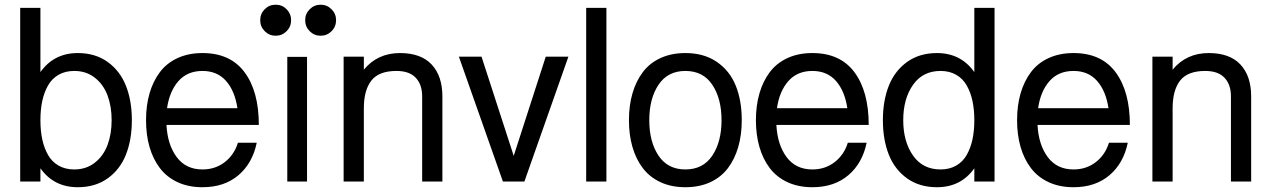

<svg xmlns="http://www.w3.org/2000/svg" viewBox="-20 -763 5338 807"><path d="M64.9 0V-730H149.9V-460Q206.5 -540 307.1 -540Q380.4 -540 432.4 -502.7Q484.4 -465.3 509.3 -402.6Q534.2 -339.8 534.2 -257.8Q534.2 -175.8 509.3 -113Q484.4 -50.3 432.4 -13.2Q380.4 23.9 307.1 23.9Q206.1 23.9 149.9 -55.7V0ZM292 -50.8Q342.3 -50.8 378.4 -79.1Q414.6 -107.4 431.9 -153.6Q449.2 -199.7 449.2 -257.8Q449.2 -315.9 431.9 -362.1Q414.6 -408.2 378.4 -436.5Q342.3 -464.8 292 -464.8Q254.4 -464.8 226.3 -448.7Q198.2 -432.6 181.9 -403.8Q165.5 -375 157.7 -338.6Q149.9 -302.2 149.9 -257.8Q149.9 -213.4 157.7 -177Q165.5 -140.6 181.9 -111.8Q198.2 -83 226.3 -66.9Q254.4 -50.8 292 -50.8Z M831.1 23.9Q772 23.9 726.3 2.7Q680.7 -18.6 651.9 -56.6Q623 -94.7 608.4 -145.5Q593.8 -196.3 593.8 -257.8Q593.8 -319.3 608.4 -370.1Q623 -420.9 651.6 -459.2Q680.2 -497.6 726.1 -518.8Q772 -540 831.1 -540Q948.2 -540 1008.1 -459.2Q1067.9 -378.4 1067.9 -237.8H982.9H679.7Q684.1 -154.8 722.7 -102.8Q761.2 -50.8 831.1 -50.8Q884.8 -50.8 924.6 -81.5Q964.4 -112.3 980 -163.1H1059.1Q1041.5 -77.1 982.2 -26.6Q922.9 23.9 831.1 23.9ZM831.1 -464.8Q767.6 -464.8 730 -422.1Q692.4 -379.4 682.1 -308.1H978Q966.8 -381.8 929.7 -423.3Q892.6 -464.8 831.1 -464.8Z M1270.5 -523.9V0H1187.5V-523.9ZM1262.7 -678.2Q1262.7 -705.1 1281.7 -724.1Q1300.8 -743.2 1327.6 -743.2Q1354.5 -743.2 1373.5 -724.1Q1392.6 -705.1 1392.6 -678.2Q1392.6 -650.9 1373.5 -631.8Q1354.5 -612.8 1327.6 -612.8Q1300.8 -612.8 1281.7 -631.8Q1262.7 -650.9 1262.7 -678.2ZM1073.7 -678.2Q1073.7 -705.1 1092.5 -724.1Q1111.3 -743.2 1138.7 -743.2Q1166 -743.2 1184.8 -724.1Q1203.6 -705.1 1203.6 -678.2Q1203.6 -650.9 1184.6 -631.8Q1165.5 -612.8 1138.7 -612.8Q1111.8 -612.8 1092.8 -631.8Q1073.7 -650.9 1073.7 -678.2Z M1424.3 0V-524.9H1509.3V-470.2Q1566.9 -540 1661.1 -540Q1749.5 -540 1794.4 -491.7Q1839.4 -443.4 1839.4 -357.9V0H1754.4V-357.9Q1754.4 -407.7 1727.3 -436.3Q1700.2 -464.8 1646.5 -464.8Q1572.3 -464.8 1540.8 -424.3Q1509.3 -383.8 1509.3 -308.1V0Z M2093.8 0 1908.7 -524.9H2003.9L2139.2 -107.9L2273.9 -524.9H2369.1L2184.1 0H2173.8H2104Z M2443.8 0V-730H2528.8V0Z M2860.8 -540Q2939 -540 2993.2 -502.7Q3047.4 -465.3 3072.5 -402.8Q3097.7 -340.3 3097.7 -257.8Q3097.7 -196.3 3083 -145.5Q3068.4 -94.7 3039.8 -56.6Q3011.2 -18.6 2965.6 2.7Q2919.9 23.9 2860.8 23.9Q2801.8 23.9 2756.1 2.7Q2710.4 -18.6 2681.6 -56.6Q2652.8 -94.7 2638.2 -145.5Q2623.5 -196.3 2623.5 -257.8Q2623.5 -319.3 2638.2 -370.1Q2652.8 -420.9 2681.4 -459.2Q2710 -497.6 2755.9 -518.8Q2801.8 -540 2860.8 -540ZM2747.8 -406.7Q2709 -348.6 2709 -257.8Q2709 -167 2747.8 -108.9Q2786.6 -50.8 2860.8 -50.8Q2935.1 -50.8 2973.9 -108.9Q3012.7 -167 3012.7 -257.8Q3012.7 -348.6 2973.9 -406.7Q2935.1 -464.8 2860.8 -464.8Q2786.6 -464.8 2747.8 -406.7Z M3394.5 23.9Q3335.4 23.9 3289.8 2.7Q3244.1 -18.6 3215.3 -56.6Q3186.5 -94.7 3171.9 -145.5Q3157.2 -196.3 3157.2 -257.8Q3157.2 -319.3 3171.9 -370.1Q3186.5 -420.9 3215.1 -459.2Q3243.7 -497.6 3289.6 -518.8Q3335.4 -540 3394.5 -540Q3511.7 -540 3571.5 -459.2Q3631.3 -378.4 3631.3 -237.8H3546.4H3243.2Q3247.6 -154.8 3286.1 -102.8Q3324.7 -50.8 3394.5 -50.8Q3448.2 -50.8 3488 -81.5Q3527.8 -112.3 3543.5 -163.1H3622.6Q3605 -77.1 3545.7 -26.6Q3486.3 23.9 3394.5 23.9ZM3394.5 -464.8Q3331.1 -464.8 3293.5 -422.1Q3255.9 -379.4 3245.6 -308.1H3541.5Q3530.3 -381.8 3493.2 -423.3Q3456.1 -464.8 3394.5 -464.8Z M4160.2 0H4075.2V-55.7Q4019 23.9 3918 23.9Q3844.7 23.9 3792.7 -13.2Q3740.7 -50.3 3715.8 -113Q3690.9 -175.8 3690.9 -257.8Q3690.9 -339.8 3715.8 -402.6Q3740.7 -465.3 3792.7 -502.7Q3844.7 -540 3918 -540Q4018.6 -540 4075.2 -460V-730H4160.2ZM3933.1 -464.8Q3858.4 -464.8 3817.4 -406.2Q3776.4 -347.7 3776.4 -257.8Q3776.4 -168 3817.4 -109.4Q3858.4 -50.8 3933.1 -50.8Q3970.7 -50.8 3998.8 -66.9Q4026.9 -83 4043.2 -111.8Q4059.6 -140.6 4067.4 -177Q4075.2 -213.4 4075.2 -257.8Q4075.2 -302.2 4067.4 -338.6Q4059.6 -375 4043.2 -403.8Q4026.9 -432.6 3998.8 -448.7Q3970.7 -464.8 3933.1 -464.8Z M4492.2 23.9Q4433.1 23.9 4387.5 2.7Q4341.8 -18.6 4313 -56.6Q4284.2 -94.7 4269.5 -145.5Q4254.9 -196.3 4254.9 -257.8Q4254.9 -319.3 4269.5 -370.1Q4284.2 -420.9 4312.7 -459.2Q4341.3 -497.6 4387.2 -518.8Q4433.1 -540 4492.2 -540Q4609.4 -540 4669.2 -459.2Q4729 -378.4 4729 -237.8H4644H4340.8Q4345.2 -154.8 4383.8 -102.8Q4422.4 -50.8 4492.2 -50.8Q4545.9 -50.8 4585.7 -81.5Q4625.5 -112.3 4641.1 -163.1H4720.2Q4702.6 -77.1 4643.3 -26.6Q4584 23.9 4492.2 23.9ZM4492.2 -464.8Q4428.7 -464.8 4391.1 -422.1Q4353.5 -379.4 4343.3 -308.1H4639.2Q4627.9 -381.8 4590.8 -423.3Q4553.7 -464.8 4492.2 -464.8Z M4823.7 0V-524.9H4908.7V-470.2Q4966.3 -540 5060.5 -540Q5148.9 -540 5193.8 -491.7Q5238.8 -443.4 5238.8 -357.9V0H5153.8V-357.9Q5153.8 -407.7 5126.7 -436.3Q5099.6 -464.8 5045.9 -464.8Q4971.7 -464.8 4940.2 -424.3Q4908.7 -383.8 4908.7 -308.1V0Z"/></svg>

Font: Miedinger*
Style: Book
Weight: 400
Version: Version 001.000